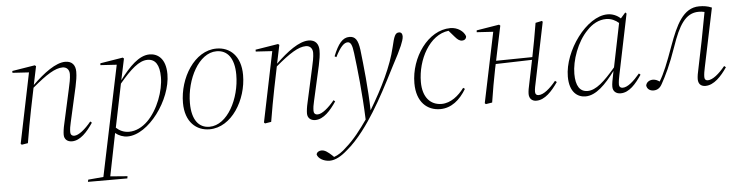

<svg xmlns="http://www.w3.org/2000/svg" viewBox="-45 -672 4392 1140"><g transform="rotate(-5 2151.0 -102.0)"><path d="M366 12C416 12 458 -36 493 -88L484 -96C448 -52 409 -20 383 -20C368 -20 360 -29 360 -43C360 -60 363 -81 368 -100L415 -309C422 -343 427 -369 427 -398C427 -436 408 -462 367 -462C310 -462 238 -408 169 -341L192 -451L185 -457L49 -435V-424L147 -418L61 0L67 6L104 0C116 -73 127 -132 140 -198L166 -325C251 -397 304 -430 348 -430C372 -430 388 -414 388 -387C388 -363 381 -329 374 -299L329 -95C323 -70 320 -46 320 -31C320 -3 340 12 366 12Z M854 -431C901 -431 925 -395 925 -322C925 -241 885 -130 820 -66C788 -35 750 -15 708 -15C677 -15 651 -28 632 -46L685 -304C752 -384 804 -431 854 -431ZM697 12C823 12 965 -183 965 -336C965 -430 917 -462 869 -462C806 -462 747 -401 689 -324L716 -451L709 -457L574 -435L573 -424L670 -418L533 239L442 247L439 260H674L676 247L574 239C589 163 606 79 625 -15C645 2 672 12 697 12Z M1186 12C1318 12 1412 -144 1412 -292C1412 -407 1347 -462 1268 -462C1136 -462 1042 -305 1042 -158C1042 -43 1108 12 1186 12ZM1187 -3C1124 -3 1083 -52 1083 -153C1083 -295 1161 -446 1267 -446C1331 -446 1372 -397 1372 -297C1372 -155 1294 -3 1187 -3Z M1816 12C1866 12 1908 -36 1943 -88L1934 -96C1898 -52 1859 -20 1833 -20C1818 -20 1810 -29 1810 -43C1810 -60 1813 -81 1818 -100L1865 -309C1872 -343 1877 -369 1877 -398C1877 -436 1858 -462 1817 -462C1760 -462 1688 -408 1619 -341L1642 -451L1635 -457L1499 -435V-424L1597 -418L1511 0L1517 6L1554 0C1566 -73 1577 -132 1590 -198L1616 -325C1701 -397 1754 -430 1798 -430C1822 -430 1838 -414 1838 -387C1838 -363 1831 -329 1824 -299L1779 -95C1773 -70 1770 -46 1770 -31C1770 -3 1790 12 1816 12Z M1881 260C1914 260 1950 240 1986 208C2057 150 2120 58 2159 -5C2207 -82 2245 -155 2302 -267C2332 -322 2346 -352 2360 -383C2368 -402 2376 -424 2376 -438C2376 -452 2371 -463 2356 -463C2333 -463 2326 -443 2311 -379C2285 -268 2225 -145 2148 -17C2145 -147 2130 -285 2119 -380C2111 -440 2095 -462 2060 -462C2020 -462 1992 -428 1963 -355L1973 -349C2003 -409 2026 -431 2047 -431C2065 -431 2074 -414 2080 -364C2092 -268 2108 -125 2114 35C2075 91 2032 148 1982 191C1959 214 1932 232 1908 240L1898 230C1875 209 1857 195 1837 195C1823 195 1809 202 1806 216C1811 239 1843 260 1881 260Z M2561 12C2627 12 2679 -31 2717 -95L2707 -102C2674 -57 2626 -18 2572 -18C2506 -18 2460 -66 2460 -158C2460 -291 2536 -434 2650 -447L2684 -408C2698 -392 2709 -382 2726 -382C2739 -382 2751 -390 2751 -406C2741 -436 2705 -462 2662 -462C2529 -462 2421 -308 2421 -154C2421 -41 2484 12 2561 12Z M2833 6 2871 0C2882 -73 2893 -132 2906 -198L2912 -226L3129 -232L3101 -96C3095 -71 3091 -47 3091 -32C3091 -6 3106 12 3134 12C3185 12 3228 -36 3264 -88L3254 -96C3218 -52 3180 -20 3150 -20C3137 -20 3130 -27 3130 -41C3130 -59 3135 -79 3139 -98L3212 -452L3207 -457L3169 -449C3157 -376 3146 -317 3133 -252L3132 -248L2916 -245L2934 -332L2959 -451L2952 -457L2817 -435L2816 -424L2914 -418L2827 0Z M3372 -127C3372 -206 3410 -316 3474 -380C3505 -413 3544 -435 3588 -435C3618 -435 3644 -422 3663 -405L3610 -145C3543 -66 3492 -19 3442 -19C3396 -19 3372 -55 3372 -127ZM3636 12C3688 12 3728 -36 3763 -88L3754 -96C3717 -52 3681 -20 3651 -20C3639 -20 3630 -27 3630 -40C3630 -58 3634 -79 3638 -98L3712 -457L3705 -464L3676 -431C3655 -451 3627 -462 3599 -462C3473 -462 3332 -267 3332 -114C3332 -20 3380 12 3427 12C3490 12 3548 -48 3605 -124C3593 -64 3590 -50 3590 -31C3590 -4 3609 12 3636 12Z M3832 12C3854 12 3871 2 3884 -23C3909 -68 3939 -127 3977 -237C4019 -359 4060 -430 4139 -430C4150 -430 4162 -429 4174 -426C4163 -370 4153 -314 4142 -257L4109 -96C4103 -71 4099 -47 4099 -32C4099 -6 4112 12 4142 12C4192 12 4237 -36 4272 -88L4262 -96C4226 -52 4188 -20 4158 -20C4146 -20 4139 -27 4139 -41C4139 -59 4143 -79 4147 -98L4220 -448C4195 -459 4171 -462 4145 -462C4049 -462 4004 -362 3961 -244C3924 -141 3900 -82 3873 -38H3872C3862 -45 3849 -52 3834 -52C3814 -52 3795 -42 3791 -21C3794 2 3813 12 3832 12Z"/></g></svg>

Font: Source Serif 4 Display Light
Style: Italic
Weight: 300
Italic angle: -12°
Designer: Frank Grießhammer
Foundry: Adobe Systems Incorporated
Version: Version 4.004;hotconv 1.0.117;makeotfexe 2.5.65602